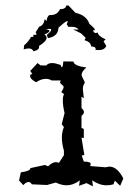

<svg xmlns="http://www.w3.org/2000/svg" viewBox="-20 -659 484 688"><path d="M313 8.8 290 -2.9 263.2 6.8 266.1 -12.7Q243.2 4.9 217.8 4.9Q200.7 4.9 179.7 -4.9L148.4 3.9L94.2 1.5Q88.9 -6.8 82 -6.8Q73.7 -6.8 63.5 4.4L48.3 -12.2L54.7 -41.5Q88.9 -45.9 88.9 -56.6L140.6 -67.9L152.3 -63Q167.5 -78.1 181.2 -78.1L191.4 -75.7L209 -103V-119.1Q201.7 -144.5 201.7 -165.5Q201.7 -186.5 209 -203.6L201.2 -213.9L211.4 -253.9Q205.1 -279.3 205.1 -299.8Q205.1 -314.5 209.5 -321.8L199.7 -328.6Q208 -341.3 208 -347.2Q208 -351.1 201.7 -355.7Q195.3 -360.4 195.3 -364.3L197.3 -370.6H165.5Q155.8 -376.5 144.5 -376.5Q127.4 -376.5 109.4 -364.3Q87.9 -375.5 87.9 -387.2L88.4 -391.1L95.7 -394L88.4 -404.8L114.7 -433.1L125 -424.8L145.5 -424.3Q152.8 -433.1 167 -433.1Q177.7 -433.1 197.3 -426.3Q199.7 -418 201.7 -418Q205.1 -418 207 -439L243.2 -438.5Q244.6 -422.9 289.6 -417Q272.5 -402.8 272.5 -391.1Q272.5 -385.7 278.1 -376.2Q283.7 -366.7 283.7 -363.3Q283.7 -360.8 280.3 -355.7Q276.9 -350.6 276.9 -339.8L280.3 -307.1L272 -312.5V-271.5Q280.8 -264.2 280.8 -257.3Q280.8 -250.5 272 -244.1V-200.7L280.3 -196.8V-164.1L272 -166L282.2 -104L272.9 -101.6L280.3 -80.1Q305.2 -80.1 305.2 -70.8L303.2 -64L357.4 -59.6L371.6 -62Q400.4 -62 421.9 -19.5L410.6 6.8L391.6 -11.7L386.7 1.5Q376 4.9 361.8 4.9Q335.4 4.9 310.5 -12.7ZM217.3 -639.2H225.6L250 -613.3Q289.6 -604.5 300.3 -573.7Q320.3 -556.6 320.3 -552.2Q320.3 -550.3 316.9 -550.3L313 -550.8Q316.4 -540.5 323.2 -540.5L330.1 -542.5Q331.5 -529.8 358.4 -518.1L351.1 -510.7L360.8 -494.6Q355 -479.5 333.5 -479.5L321.8 -480.5L322.8 -484.4Q322.8 -491.7 306.6 -492.7Q305.2 -508.8 282.7 -515.1L287.1 -523.4L270 -539.6L241.7 -553.7L261.7 -552.7Q254.9 -563 236.3 -563L225.6 -562.5L219.2 -571.8L222.7 -581.5L221.2 -583.5Q215.3 -583.5 189.5 -559.6Q188 -527.8 151.9 -522.5L147.5 -533.7Q163.6 -546.9 163.6 -552.2Q163.6 -555.7 156.7 -555.7L143.6 -553.7Q157.2 -552.2 157.2 -548.3Q157.2 -543 139.2 -535.2Q147 -530.3 147 -523.4Q147 -511.2 119.6 -494.1L120.1 -490.7Q120.1 -479.5 100.1 -475.1Q95.7 -485.4 83 -485.4Q74.7 -485.4 64.9 -481.9L66.4 -496.6Q81.5 -508.8 91.3 -526.9H99.1L99.6 -534.2L111.3 -534.7L107.9 -543.9L120.6 -563.5Q136.7 -567.9 140.1 -590.3L147.5 -583.5V-586.4Q147.5 -596.2 156.2 -605H161.1Q185.5 -605 194.8 -626Q216.3 -626.5 217.3 -639.2Z"/></svg>

Font: Truetypewriter PolyglOTT
Style: Regular
Weight: 400
Designer: Sergey Beatoff a.k.a. Sam_T
Version: Version 3.76